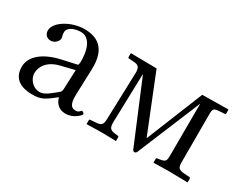

<svg xmlns="http://www.w3.org/2000/svg" viewBox="-63 -707 1240 994"><g transform="rotate(30 557.0 -210.5)"><path d="M293 -212 288 -95C287.5 -83.1 283 -77 275 -71C250 -51 216 -20 189 -20C141 -20 115 -62 115 -92C115 -129.5 139.8 -174.6 211 -192ZM288 -46C294 -26 309 10 360 10C407 10 441 -28 441 -33C441 -40 431 -46 427 -46C421 -46 418 -30 398 -30C361 -30 356.1 -60 358 -115L363 -257C367.7 -390.8 297 -419 227 -419C149 -419 65 -369 65 -318C65 -295 81 -279 103 -279C131 -279 147 -304 147 -316C147 -323 146 -329 144 -333C143 -336 142 -342 142 -352C142 -382 183 -397 219 -397C251 -397 294 -371 294 -263C294 -256 292 -243 289 -242L199 -222C106.4 -201.4 42 -153 42 -88C42 -15 94 10 161 10C205 10 225 1 267 -31L286 -46Z M497 -431 496 -429V-407C496 -404 497 -402.3 501 -402L530 -400C556 -398.2 569 -392 569 -357L560 -75C559 -40 552.4 -31.4 517 -29L487 -27C483 -26.7 481 -25 481 -22V0L482 2C482 2 546 0 576 0C606 0 655 2 655 2L657 0V-21C657 -25 655 -26.5 651 -27L634 -29C604 -32.5 596 -42 596 -75L604 -365H606L756 -6C759 1 763 4 767 4C773 4 778 1 781 -6L937 -382H938L937 -76C937 -40 933.7 -34.3 899 -29L886 -27C883 -26.5 881 -25 881 -21V0L882 2C882 2 937 0 967 0C997 0 1084 2 1084 2L1085 0V-21C1085 -24 1083 -26.7 1079 -27L1049 -29C1009.9 -31.6 1006 -42.9 1006 -76V-357C1006 -394 1009.5 -397.4 1046 -400L1074 -402C1078 -402.3 1080 -404 1080 -407V-429L1078 -431L924 -429L787 -90L651 -429Z"/></g></svg>

Font: Libertinus Serif Display
Style: Regular
Weight: 400
Designer: Philipp H. Poll
Foundry: Khaled Hosny
Version: Version 6.1